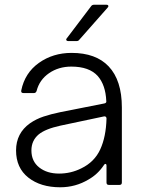

<svg xmlns="http://www.w3.org/2000/svg" viewBox="-20 -783 601 813"><path d="M48 -146Q48 -219 107 -261Q133 -279 164.5 -289.5Q196 -300 235 -308L422 -345Q432 -347 430 -356Q427 -423 394 -461Q358 -501 282 -501Q228 -501 187.5 -473Q147 -445 135 -398Q132 -389 124 -389H79Q68 -389 70 -400Q85 -474 144.5 -516.5Q204 -559 283 -559Q386 -559 440 -502Q496 -443 496 -328V-10Q496 0 486 0H441Q431 0 431 -10V-81Q431 -89 426 -89Q423 -89 420 -84Q394 -45 355 -23Q300 10 235 10Q152 10 100 -31Q48 -72 48 -146ZM324 -70Q380 -97 404.5 -150.5Q429 -204 431 -281Q431 -286 428 -288.5Q425 -291 420 -290L236 -251Q172 -237 144 -214Q113 -188 113 -146Q113 -100 146 -74Q179 -48 230 -48Q280 -48 324 -70ZM316 -615Q312 -609 304 -609H269Q263 -609 261 -613Q259 -617 263 -621L366 -757Q370 -763 379 -763H431Q437 -763 438.5 -759Q440 -755 436 -751Z"/></svg>

Font: Open Sauce Two Light
Style: Regular
Weight: 300
Designer: Alfredo Marco Pradil
Foundry: Creative Sauce Fz LLC
Version: Version 1.477